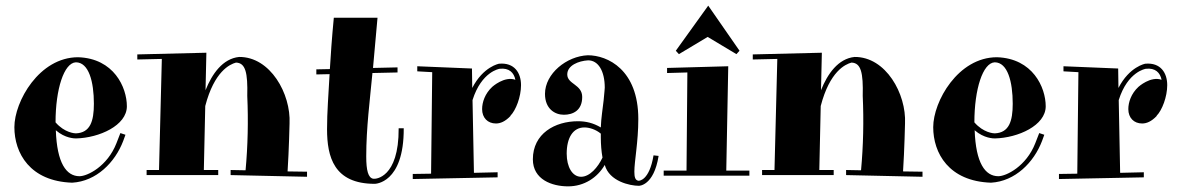

<svg xmlns="http://www.w3.org/2000/svg" viewBox="-20 -622 4180 681"><path d="M430 -245C430 -312 384 -415 257 -419C119 -419 31 -262 31 -171C31 -79 86 21 236 26C322 21 388 -46 417 -122L425 -144L407 -150L393 -114C361 -32 290 3 262 3C215 3 182 -44 178 -160C211 -131 245 -131 250 -131C332 -133 430 -177 430 -245ZM249 -401C295 -401 313 -332 313 -254C313 -192 300 -151 249 -149C245 -149 209 -151 177 -188C177 -306 207 -399 249 -401Z M467 -411 554 -413 544 -19H500V-1H754V-19H703L708 -246C740 -369 795 -394 817 -400C851 -399 859 -364 857 -282C861 -193 859 -105 851 -18L798 -19V-1L1069 5V-13L1000 -14C1005 -91 1007 -184 1007 -184C1012 -289 939 -421 828 -420C770 -414 732 -360 709 -302L712 -435L467 -429Z M1102 -358 1149 -359C1145 -285 1140 -224 1140 -164C1140 -66 1164 30 1309 30C1309 30 1413 30 1412 -167H1394C1395 12 1309 12 1309 12H1304C1286 9 1279 -17 1279 -67C1279 -169 1292 -267 1301 -363L1390 -365V-383L1303 -381L1319 -559H1164C1157 -486 1153 -427 1150 -377L1102 -376Z M1654 -379 1460 -387V-369L1513 -366L1509 -6L1444 -5V13L1745 7V-11L1661 -9L1656 -267C1688 -369 1752 -378 1752 -378C1786 -382 1803 -364 1808 -339C1769 -353 1726 -314 1726 -314C1700 -290 1690 -259 1690 -235C1690 -204 1710 -184 1739 -184C1755 -184 1772 -191 1791 -211H1790C1810 -231 1828 -279 1828 -320C1828 -363 1805 -401 1750 -396C1750 -396 1694 -386 1655 -310Z M2244 19C2233 17 2230 6 2230 -13C2230 -51 2244 -118 2244 -200C2244 -375 2135 -426 2065 -426C1990 -423 1913 -361 1913 -289C1913 -236 1948 -215 1980 -215C2012 -215 2045 -230 2045 -278C2045 -323 1992 -323 1992 -358C1992 -390 2032 -406 2066 -408C2102 -408 2125 -370 2125 -311C2125 -306 2124 -300 2121 -266C2118 -238 2112 -203 2111 -170C2084 -186 2058 -192 2030 -192C1948 -192 1870 -148 1870 -57C1870 15 1938 39 1995 39C2052 39 2099 8 2125 -37C2141 21 2214 37 2246 37C2246 37 2299 38 2316 -69L2298 -71C2283 20 2246 19 2246 19ZM2117 -63C2101 -29 2072 5 2041 5C2010 5 1990 -30 1990 -77C1990 -133 2012 -170 2053 -170C2070 -170 2093 -163 2111 -148V-135C2111 -110 2113 -85 2117 -63Z M2346 -363 2418 -365 2415 -17H2334V1H2638V-17H2556L2563 -387L2346 -381ZM2377 -442 2388 -430 2490 -491 2592 -430 2603 -442 2492 -602Z M2650 -411 2737 -413 2727 -19H2683V-1H2937V-19H2886L2891 -246C2923 -369 2978 -394 3000 -400C3034 -399 3042 -364 3040 -282C3044 -193 3042 -105 3034 -18L2981 -19V-1L3252 5V-13L3183 -14C3188 -91 3190 -184 3190 -184C3195 -289 3122 -421 3011 -420C2953 -414 2915 -360 2892 -302L2895 -435L2650 -429Z M3689 -245C3689 -312 3643 -415 3516 -419C3378 -419 3290 -262 3290 -171C3290 -79 3345 21 3495 26C3581 21 3647 -46 3676 -122L3684 -144L3666 -150L3652 -114C3620 -32 3549 3 3521 3C3474 3 3441 -44 3437 -160C3470 -131 3504 -131 3509 -131C3591 -133 3689 -177 3689 -245ZM3508 -401C3554 -401 3572 -332 3572 -254C3572 -192 3559 -151 3508 -149C3504 -149 3468 -151 3436 -188C3436 -306 3466 -399 3508 -401Z M3946 -379 3752 -387V-369L3805 -366L3801 -6L3736 -5V13L4037 7V-11L3953 -9L3948 -267C3980 -369 4044 -378 4044 -378C4078 -382 4095 -364 4100 -339C4061 -353 4018 -314 4018 -314C3992 -290 3982 -259 3982 -235C3982 -204 4002 -184 4031 -184C4047 -184 4064 -191 4083 -211H4082C4102 -231 4120 -279 4120 -320C4120 -363 4097 -401 4042 -396C4042 -396 3986 -386 3947 -310Z"/></svg>

Font: Purple Purse
Style: Regular
Weight: 400
Designer: Astigmatic (AOETI)
Foundry: Astigmatic (AOETI)
Version: Version 1.000